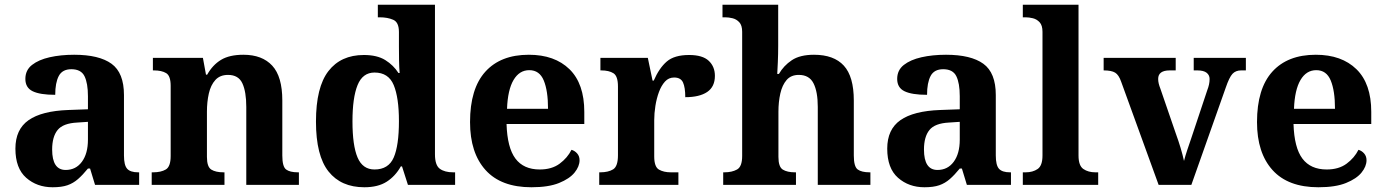

<svg xmlns="http://www.w3.org/2000/svg" viewBox="-20 -780 5848 810"><path d="M202 10Q136 10 90.5 -30Q45 -70 45 -153Q45 -234 100.5 -273Q156 -312 269 -316L351 -319V-374Q351 -429 336.5 -458.5Q322 -488 281 -488Q243 -488 228 -459.5Q213 -431 213 -380Q149 -380 118 -395Q87 -410 87 -447Q87 -484 115 -506Q143 -528 189.5 -538.5Q236 -549 293 -549Q398 -549 450.5 -511Q503 -473 503 -379V-124Q503 -83 516.5 -68Q530 -53 563 -53H567V0H381L360 -69H351Q329 -42 309 -24.5Q289 -7 264.5 1.5Q240 10 202 10ZM257 -63Q300 -63 325.5 -97.5Q351 -132 351 -191V-266L306 -263Q246 -260 223 -231.5Q200 -203 200 -149Q200 -63 257 -63Z M620 0V-53H626Q659 -53 679.5 -65Q700 -77 700 -122V-418Q700 -460 681 -471.5Q662 -483 629 -483H625V-536H836L849 -465H854Q877 -506 912.5 -527.5Q948 -549 1007 -549Q1086 -549 1128.5 -503Q1171 -457 1171 -356V-124Q1171 -77 1187 -65Q1203 -53 1237 -53H1241V0H1019V-329Q1019 -393 1002.5 -428.5Q986 -464 942 -464Q908 -464 888.5 -442.5Q869 -421 861 -385.5Q853 -350 853 -309V-118Q853 -76 871.5 -64.5Q890 -53 923 -53H927V0Z M1517 10Q1419 10 1366 -56.5Q1313 -123 1313 -267Q1313 -412 1365.5 -480Q1418 -548 1515 -548Q1571 -548 1605.5 -526.5Q1640 -505 1661 -472H1666Q1664 -495 1663.5 -526Q1663 -557 1663 -584V-645Q1663 -686 1639 -696.5Q1615 -707 1582 -707H1574V-760H1815V-129Q1815 -83 1835.5 -68Q1856 -53 1892 -53H1900V0H1701L1676 -78H1671Q1648 -37 1611.5 -13.5Q1575 10 1517 10ZM1560 -65Q1619 -65 1641 -115.5Q1663 -166 1663 -269Q1663 -368 1641 -421Q1619 -474 1560 -474Q1510 -474 1488.5 -421Q1467 -368 1467 -268Q1467 -166 1488.5 -115.5Q1510 -65 1560 -65Z M2222 10Q2094 10 2028.5 -62.5Q1963 -135 1963 -265Q1963 -406 2027.5 -477.5Q2092 -549 2211 -549Q2320 -549 2382.5 -488Q2445 -427 2445 -308V-257H2117Q2120 -157 2154.5 -111Q2189 -65 2257 -65Q2308 -65 2341 -89.5Q2374 -114 2391 -148Q2405 -144 2415 -132.5Q2425 -121 2425 -104Q2425 -78 2404 -52Q2383 -26 2338.5 -8Q2294 10 2222 10ZM2292 -321Q2292 -397 2274 -440.5Q2256 -484 2213 -484Q2171 -484 2146.5 -442.5Q2122 -401 2119 -321Z M2508 0V-53H2512Q2546 -53 2566.5 -65.5Q2587 -78 2587 -125V-415Q2587 -459 2568 -471Q2549 -483 2516 -483H2513V-536H2713L2733 -440H2738Q2761 -493 2793 -520.5Q2825 -548 2887 -548Q2944 -548 2970 -523.5Q2996 -499 2996 -460Q2996 -414 2963.5 -392Q2931 -370 2871 -370Q2871 -411 2861.5 -432Q2852 -453 2824 -453Q2801 -453 2785.5 -436Q2770 -419 2760 -392Q2750 -365 2745 -333.5Q2740 -302 2740 -273V-120Q2740 -76 2760 -64.5Q2780 -53 2810 -53H2842V0Z M3031 0V-53H3036Q3068 -53 3089.5 -65Q3111 -77 3111 -122V-646Q3111 -673 3099 -686Q3087 -699 3070.5 -703Q3054 -707 3040 -707H3028V-760H3263V-588Q3263 -552 3261.5 -518Q3260 -484 3259 -468H3266Q3286 -503 3320.5 -526Q3355 -549 3414 -549Q3498 -549 3540 -503Q3582 -457 3582 -356V-124Q3582 -77 3598.5 -65Q3615 -53 3649 -53H3652V0H3430V-329Q3430 -393 3412 -428.5Q3394 -464 3350 -464Q3317 -464 3298.5 -442.5Q3280 -421 3272 -385.5Q3264 -350 3264 -309V-118Q3264 -76 3282.5 -64.5Q3301 -53 3334 -53H3338V0Z M3880 10Q3814 10 3768.5 -30Q3723 -70 3723 -153Q3723 -234 3778.5 -273Q3834 -312 3947 -316L4029 -319V-374Q4029 -429 4014.5 -458.5Q4000 -488 3959 -488Q3921 -488 3906 -459.5Q3891 -431 3891 -380Q3827 -380 3796 -395Q3765 -410 3765 -447Q3765 -484 3793 -506Q3821 -528 3867.5 -538.5Q3914 -549 3971 -549Q4076 -549 4128.5 -511Q4181 -473 4181 -379V-124Q4181 -83 4194.5 -68Q4208 -53 4241 -53H4245V0H4059L4038 -69H4029Q4007 -42 3987 -24.5Q3967 -7 3942.5 1.5Q3918 10 3880 10ZM3935 -63Q3978 -63 4003.5 -97.5Q4029 -132 4029 -191V-266L3984 -263Q3924 -260 3901 -231.5Q3878 -203 3878 -149Q3878 -63 3935 -63Z M4295 0V-53H4307Q4337 -53 4357.5 -67Q4378 -81 4378 -124V-646Q4378 -673 4366 -686Q4354 -699 4337.5 -703Q4321 -707 4307 -707H4295V-760H4530V-124Q4530 -81 4550.5 -67Q4571 -53 4601 -53H4613V0Z M4710 -435Q4700 -464 4684.5 -473.5Q4669 -483 4636 -483V-536H4940V-483H4915Q4866 -483 4866 -447Q4866 -437 4868.5 -427Q4871 -417 4875 -407L4940 -218Q4964 -152 4975 -101Q4980 -121 4989 -148Q4998 -175 5006 -198L5073 -399Q5078 -412 5080.5 -423.5Q5083 -435 5083 -447Q5083 -463 5070.5 -473Q5058 -483 5031 -483H5016V-536H5236V-483H5216Q5193 -483 5179.5 -468.5Q5166 -454 5151 -410L5006 0H4868Z M5542 10Q5414 10 5348.5 -62.5Q5283 -135 5283 -265Q5283 -406 5347.5 -477.5Q5412 -549 5531 -549Q5640 -549 5702.5 -488Q5765 -427 5765 -308V-257H5437Q5440 -157 5474.5 -111Q5509 -65 5577 -65Q5628 -65 5661 -89.5Q5694 -114 5711 -148Q5725 -144 5735 -132.5Q5745 -121 5745 -104Q5745 -78 5724 -52Q5703 -26 5658.5 -8Q5614 10 5542 10ZM5612 -321Q5612 -397 5594 -440.5Q5576 -484 5533 -484Q5491 -484 5466.5 -442.5Q5442 -401 5439 -321Z"/></svg>

Font: Noto Serif Gurmukhi
Style: Bold
Weight: 700
Designer: Vaibhav Singh and the Monotype Design Team
Foundry: Monotype Imaging Inc.
Version: Version 2.004; ttfautohint (v1.8.4.7-5d5b)